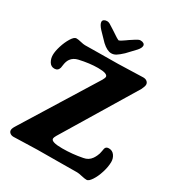

<svg xmlns="http://www.w3.org/2000/svg" viewBox="-210 -1039 1105 1189"><g transform="rotate(30 342.0 -444.5)"><path d="M380.4 -866.7Q424.3 -896 433.6 -899.4Q440.4 -901.9 446.8 -901.9Q460.4 -901.9 468.8 -896.2Q477.1 -890.6 477.1 -880.9Q477.1 -865.2 458.5 -844.2L402.8 -785.2Q377 -761.2 361.1 -751.5Q345.2 -741.7 327.6 -741.7Q297.9 -741.7 260.7 -775.9L203.1 -835.4Q177.7 -863.3 177.7 -880.9Q177.7 -890.6 186 -896.2Q194.3 -901.9 207.5 -901.9Q216.8 -901.9 226.6 -896.7Q236.3 -891.6 262.7 -874Q270 -869.1 273.9 -866.7Q314 -838.9 327.6 -834Q332.5 -835.4 336.9 -837.6Q341.3 -839.8 347.2 -843.8Q353 -847.7 356.4 -849.9Q359.9 -852.1 368.2 -857.9Q376.5 -863.8 380.4 -866.7ZM230.5 3.9Q209 3.9 146.5 6.3Q84 8.8 63 8.8Q47.4 8.8 37.4 0.7Q27.3 -7.3 27.3 -19.5Q27.3 -23.4 28.1 -27.3Q28.8 -31.2 31.5 -36.4Q34.2 -41.5 35.6 -44.4Q37.1 -47.4 42.2 -55.4Q47.4 -63.5 49.3 -66.9L362.8 -573.2Q373 -591.8 373 -598.1Q373 -622.6 304.2 -622.6Q243.7 -622.6 171.4 -606Q139.2 -598.6 122.1 -575.2Q114.7 -564.5 111.1 -552.7Q107.4 -541 105.7 -526.6Q104 -512.2 103 -508.8Q95.7 -483.4 70.3 -483.4Q45.9 -483.4 33 -504.6Q20 -525.9 20 -552.7Q20 -578.6 31.7 -616.7Q43.5 -654.8 61.8 -684.6Q80.1 -714.4 95.7 -714.4Q109.4 -714.4 130.1 -709.2Q150.9 -704.1 162.6 -704.1Q192.4 -704.1 260.3 -705.3Q328.1 -706.5 398.4 -706.5Q419.9 -706.5 486.8 -709.2Q553.7 -711.9 574.7 -711.9Q592.3 -711.9 602.5 -703.1Q612.8 -694.3 612.8 -681.2Q612.8 -669.4 601.1 -645L289.1 -128.4Q279.8 -112.3 279.8 -104.5Q279.8 -80.1 359.4 -80.1Q432.1 -80.1 502.9 -94.2Q537.6 -100.1 557.1 -127.9Q564.9 -139.2 570.3 -151.1Q575.7 -163.1 577.4 -169.2Q579.1 -175.3 581.8 -189.7Q584.5 -204.1 585 -207.5Q589.4 -225.1 610.8 -225.1Q635.7 -225.1 650.4 -205.1Q665 -185.1 665 -159.2Q665 -125 652.1 -83.7Q639.2 -42.5 620.6 -14.6Q602.1 13.2 587.4 13.2Q573.7 13.2 549.8 7.6Q525.9 2 514.2 2Q486.8 2 400.1 2.9Q313.5 3.9 230.5 3.9Z"/></g></svg>

Font: Cooper*
Style: Bold
Weight: 700
Designer: Owen Earl
Foundry: indestructible type*
Version: Version 0.001